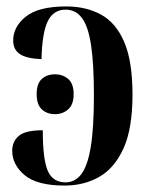

<svg xmlns="http://www.w3.org/2000/svg" viewBox="-20 -567 460 597"><path d="M181 10Q95 10 56.5 -22.5Q18 -55 18 -98Q18 -127 38.5 -144.5Q59 -162 113 -162Q113 -72 128.5 -36Q144 0 184 0Q213 0 232.5 -25Q252 -50 262 -109Q272 -168 272 -271Q272 -369 263 -427.5Q254 -486 234.5 -511.5Q215 -537 184 -537Q146 -537 128.5 -501Q111 -465 109 -383Q62 -385 41.5 -399Q21 -413 21 -441Q21 -484 60.5 -515.5Q100 -547 186 -547Q247 -547 293.5 -522Q340 -497 366 -437Q392 -377 392 -273Q392 -167 364 -105.5Q336 -44 288.5 -17Q241 10 181 10ZM151 -212Q126 -212 110 -227Q94 -242 94 -274Q94 -307 110 -321.5Q126 -336 151 -336Q175 -336 192 -321.5Q209 -307 209 -274Q209 -242 192 -227Q175 -212 151 -212Z"/></svg>

Font: Noto Serif Display Condensed SemiBold
Style: Regular
Weight: 600
Width: 3
Designer: Monotype Design Team
Foundry: Monotype Imaging Inc.
Version: Version 2.009